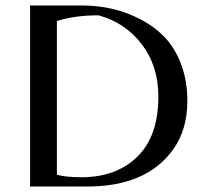

<svg xmlns="http://www.w3.org/2000/svg" viewBox="-20 -682 748 702"><path d="M90 0V-662H279Q397 -662 492 -612Q543 -586 581 -547Q619 -508 642 -447.5Q665 -387 665 -313Q665 -207 612 -134Q515 0 298 0ZM278 -34Q405 -34 482 -109Q559 -184 559 -329Q559 -441 498 -520.5Q437 -600 340 -626Q253 -626 188 -605V-43Q220 -34 278 -34Z"/></svg>

Font: Belleza
Style: Regular
Weight: 400
Designer: Eduardo Rodriguez Tunni
Foundry: Eduardo Rodriguez Tunni
Version: Version 1.001